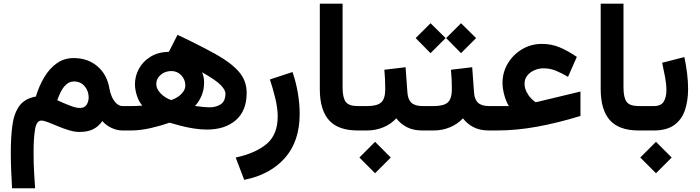

<svg xmlns="http://www.w3.org/2000/svg" viewBox="-20 -702 3764 1033"><path d="M568.8 -224.6Q572.3 -203.1 581.8 -181.6Q591.3 -160.2 606.2 -145.8Q621.1 -131.3 640.1 -131.3H653.3V0H640.1Q608.9 0 579.1 -14.2Q549.3 -28.3 530.8 -50.8Q510.3 -21.5 481.2 -6.8Q452.1 7.8 407.2 7.8Q380.4 7.8 350.3 -1.5Q320.3 -10.7 291.7 -22.7Q263.2 -34.7 239.7 -43.9Q216.3 -53.2 202.1 -53.2Q176.8 -53.2 168.7 -6.6Q160.6 40 160.6 118.7Q160.6 179.2 163.8 231.7Q167 284.2 168.9 311H44.9Q42 259.8 40 212.2Q38.1 164.6 38.1 119.6Q38.1 36.1 46.6 -27.8Q55.2 -91.8 84 -131.8Q112.8 -171.9 172.9 -182.6Q189.9 -238.8 217.8 -285.9Q245.6 -333 285.2 -361.3Q324.7 -389.6 376 -389.6Q452.6 -389.6 504.6 -345Q556.6 -300.3 568.8 -224.6ZM457 -178.7Q457 -212.4 435.3 -238Q413.6 -263.7 377.9 -263.7Q355 -263.7 337.4 -248.3Q319.8 -232.9 307.9 -209.5Q295.9 -186 288.1 -162.6Q324.7 -146 356.9 -133.5Q389.2 -121.1 409.2 -121.1Q435.1 -121.1 446 -138.4Q457 -155.8 457 -178.7Z M892.6 -42Q848.6 -26.4 792.2 -13.2Q735.8 0 682.1 0H633.8V-131.3H675.8Q694.8 -131.3 711.2 -131.8Q727.5 -132.3 745.6 -133.8Q727.1 -154.8 716.6 -187.3Q706.1 -219.7 706.1 -249Q706.1 -292.5 727.3 -331.8Q748.5 -371.1 789.3 -396.5Q830.1 -421.9 888.7 -423.3L935.1 -514.6Q1055.7 -457.5 1138.7 -411.6Q1221.7 -365.7 1264.4 -317.1Q1307.1 -268.6 1307.1 -202.6Q1307.1 -106 1248.8 -55.4Q1190.4 -4.9 1093.8 -4.9Q1059.6 -4.9 1022.5 -10.7Q985.4 -16.6 951.4 -25.4Q917.5 -34.2 892.6 -42ZM820.8 -250Q820.8 -222.7 845.2 -198.5Q869.6 -174.3 900.9 -163.6Q917.5 -168.5 935.1 -179.7Q952.6 -190.9 964.8 -207.3Q977.1 -223.6 977.1 -242.2Q977.1 -273.9 955.3 -296.9Q933.6 -319.8 901.9 -319.8Q868.7 -319.8 844.7 -299.6Q820.8 -279.3 820.8 -250ZM1029.3 -131.8Q1051.8 -128.4 1074 -126.5Q1096.2 -124.5 1107.4 -124.5Q1142.1 -124.5 1167.5 -140.9Q1192.9 -157.2 1192.9 -199.2Q1192.9 -217.8 1167.7 -244.1Q1142.6 -270.5 1067.4 -313Q1078.1 -287.1 1078.1 -259.3Q1078.1 -219.7 1064.9 -188.2Q1051.8 -156.7 1029.3 -131.8Z M1293.9 265.6 1248 145.5Q1356.4 122.1 1415.3 71.8Q1474.1 21.5 1474.1 -75.7Q1474.1 -119.6 1461.2 -173.1Q1448.2 -226.6 1432.1 -274.4L1553.7 -314.5Q1572.3 -261.7 1582.3 -202.9Q1592.3 -144 1592.3 -88.9Q1592.3 58.6 1512.5 148.4Q1432.6 238.3 1293.9 265.6Z M1700.7 -682.1H1823.2V-231.9Q1823.2 -176.8 1840.1 -154.1Q1856.9 -131.3 1905.3 -131.3H1917.5V0H1905.3Q1799.3 0 1750 -55.4Q1700.7 -110.8 1700.7 -222.7Z M1897.5 -131.3H1954.6Q2009.8 -131.3 2031.2 -151.4Q2052.7 -171.4 2052.7 -222.2Q2052.7 -249.5 2051.5 -275.4Q2050.3 -301.3 2047.9 -326.7L2162.1 -340.3L2171.9 -205.6Q2174.3 -167 2193.6 -149.2Q2212.9 -131.3 2253.9 -131.3H2264.2V0H2252.9Q2203.1 0 2168.7 -18.1Q2134.3 -36.1 2112.3 -65.4Q2083.5 -34.2 2042.2 -17.1Q2001 0 1954.6 0H1897.5ZM1998 61 2082.5 145.5 1998 230 1913.6 145.5Z M2460.4 -577.1 2541.5 -497.1 2460.4 -416 2380.4 -497.1ZM2296.4 -577.1 2377.4 -497.1 2296.4 -416 2216.3 -497.1ZM2244.6 -131.3H2313Q2368.2 -131.3 2389.6 -151.4Q2411.1 -171.4 2411.1 -222.2Q2411.1 -249.5 2409.9 -275.4Q2408.7 -301.3 2406.2 -326.7L2520.5 -340.3L2530.3 -205.6Q2532.7 -167 2552 -149.2Q2571.3 -131.3 2612.3 -131.3H2622.6V0H2611.3Q2561.5 0 2527.1 -18.1Q2492.7 -36.1 2470.7 -65.4Q2441.9 -34.2 2400.6 -17.1Q2359.4 0 2313 0H2244.6Z M2717.8 -131.3Q2702.6 -155.8 2693.1 -190.9Q2683.6 -226.1 2683.6 -255.9Q2683.6 -313 2712.2 -360.6Q2740.7 -408.2 2788.8 -437Q2836.9 -465.8 2895 -465.8Q2947.3 -465.8 2991.7 -447Q3036.1 -428.2 3083.5 -396L3036.1 -288.6Q3002.9 -308.1 2971.4 -321.3Q2939.9 -334.5 2903.8 -334.5Q2879.4 -334.5 2856 -324.5Q2832.5 -314.5 2817.4 -296.1Q2802.2 -277.8 2802.2 -252.4Q2802.2 -228.5 2813 -207.5Q2823.7 -186.5 2837.9 -172.1Q2852.1 -157.7 2861.8 -152.3Q2864.3 -151.9 2871.1 -153.8L3103 -209.5V-78.1Q2980 -40.5 2869.4 -20.3Q2758.8 0 2652.8 0H2603V-131.3Z M3211.9 -682.1H3334.5V-231.9Q3334.5 -176.8 3351.3 -154.1Q3368.2 -131.3 3416.5 -131.3H3428.7V0H3416.5Q3310.5 0 3261.2 -55.4Q3211.9 -110.8 3211.9 -222.7Z M3497.1 0H3408.7V-131.3H3497.1Q3536.6 -131.3 3551 -155.3Q3565.4 -179.2 3565.4 -216.3Q3565.4 -249.5 3558.1 -288.3Q3550.8 -327.1 3542.5 -364.3L3662.1 -395Q3671.4 -350.6 3676.8 -306.9Q3682.1 -263.2 3682.1 -223.6Q3682.1 -159.7 3665 -109.1Q3647.9 -58.6 3607.4 -29.3Q3566.9 0 3497.1 0ZM3509.3 61 3593.8 145.5 3509.3 230 3424.8 145.5Z"/></svg>

Font: Vazirmatn UI FD
Style: Bold
Weight: 700
Designer: Saber Rastikerdar
Foundry: Saber Rastikerdar
Version: Version 33.003